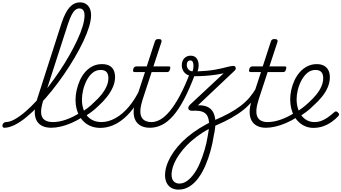

<svg xmlns="http://www.w3.org/2000/svg" viewBox="-183 -1059 2875 1617"><path d="M-147 17Q-157 17 -160.5 9.5Q-164 2 -162 -7Q-160 -16 -152 -23.5Q-144 -31 -133 -31Q-101 -31 -59.5 -54Q-18 -77 29.5 -117.5Q77 -158 126 -211.5Q175 -265 224 -328.5Q273 -392 318 -459Q363 -526 401 -593Q439 -660 468 -722Q497 -784 513 -837.5Q529 -891 529 -930Q529 -941 537 -947Q545 -953 556.5 -953Q568 -953 576 -947Q584 -941 584 -930Q584 -889 567 -833Q550 -777 519 -711.5Q488 -646 446.5 -575Q405 -504 356.5 -433.5Q308 -363 255 -297Q202 -231 147.5 -174Q93 -117 40.5 -73.5Q-12 -30 -60 -6.5Q-108 17 -147 17ZM248 17Q189 17 153.5 -10Q118 -37 111 -90.5Q104 -144 130 -225L337 -869Q367 -958 404 -998.5Q441 -1039 491 -1039Q520 -1039 541 -1025.5Q562 -1012 573 -988Q584 -964 584 -930Q584 -918 576 -911.5Q568 -905 556.5 -905Q545 -905 537 -911.5Q529 -918 529 -930Q529 -949 524 -962Q519 -975 509 -981.5Q499 -988 484 -988Q467 -988 450.5 -974.5Q434 -961 419.5 -932.5Q405 -904 389 -856L180 -209Q160 -144 163.5 -105.5Q167 -67 192.5 -49Q218 -31 262 -31Q273 -31 277.5 -23.5Q282 -16 279.5 -7Q277 2 269 9.5Q261 17 248 17Z M248 17Q236 17 231.5 9.5Q227 2 230 -7Q233 -16 242 -23.5Q251 -31 263 -31Q314 -31 373 -51.5Q432 -72 491 -110Q499 -115 505.5 -111.5Q512 -108 516.5 -100.5Q521 -93 520 -84.5Q519 -76 510 -72Q463 -42 416 -22Q369 -2 326.5 7.5Q284 17 248 17Z M488 -106Q522 -124 554 -148.5Q586 -173 612 -200Q647 -231 673 -264Q699 -297 714.5 -332Q730 -367 730 -402Q730 -435 714 -452.5Q698 -470 665 -470Q654 -470 649.5 -477Q645 -484 646.5 -494Q648 -504 655.5 -511.5Q663 -519 676 -519Q715 -519 739.5 -505Q764 -491 775 -466.5Q786 -442 786 -410Q786 -367 767.5 -325Q749 -283 718 -243.5Q687 -204 645 -166Q616 -137 580.5 -111.5Q545 -86 508 -65Z M662 18Q624 18 591.5 7Q559 -4 533.5 -25Q508 -46 490 -75.5Q472 -105 462.5 -141.5Q453 -178 453 -219Q453 -258 462.5 -300Q472 -342 489.5 -381.5Q507 -421 534 -452Q561 -483 596.5 -501Q632 -519 676 -519Q686 -519 690 -511.5Q694 -504 691.5 -494Q689 -484 682 -477Q675 -470 665 -470Q626 -470 596.5 -445.5Q567 -421 547 -382Q527 -343 517 -300Q507 -257 507 -221Q507 -179 518 -144Q529 -109 550.5 -83.5Q572 -58 602.5 -44.5Q633 -31 671 -31Q730 -31 789.5 -64Q849 -97 903 -161Q957 -225 999 -316Q1004 -324 1012.5 -324Q1021 -324 1027.5 -318Q1034 -312 1028 -300Q995 -224 953 -164.5Q911 -105 863.5 -64Q816 -23 765 -2.5Q714 18 662 18Z M1079 17Q1036 17 1005 1Q974 -15 958 -45Q942 -75 942.5 -118.5Q943 -162 961 -217L1038 -452H952Q941 -452 938.5 -458.5Q936 -465 939 -477Q943 -489 949.5 -494.5Q956 -500 966 -500H1053L1121 -709Q1125 -721 1131.5 -725.5Q1138 -730 1152 -730Q1169 -730 1174.5 -724Q1180 -718 1177 -706L1109 -500H1237Q1248 -500 1250.5 -494Q1253 -488 1249 -476Q1246 -463 1240 -457.5Q1234 -452 1223 -452H1094L1018 -220Q1002 -170 999.5 -133.5Q997 -97 1008 -74.5Q1019 -52 1041 -41.5Q1063 -31 1093 -31Q1103 -31 1107 -23.5Q1111 -16 1110 -7Q1109 2 1101 9.5Q1093 17 1079 17Z M1079 17Q1067 17 1063 9.5Q1059 2 1061.5 -7Q1064 -16 1073 -23.5Q1082 -31 1094 -31Q1130 -31 1168.5 -53Q1207 -75 1248 -124.5Q1289 -174 1332 -254Q1375 -334 1420 -452Q1422 -457 1429.5 -458.5Q1437 -460 1445.5 -457.5Q1454 -455 1458.5 -449.5Q1463 -444 1460 -435Q1413 -310 1367.5 -223.5Q1322 -137 1275.5 -84Q1229 -31 1180.5 -7Q1132 17 1079 17Z M1321 538Q1285 538 1259.5 523Q1234 508 1220.5 480.5Q1207 453 1207 418Q1207 403 1215.5 395.5Q1224 388 1235 388Q1246 388 1254 394Q1262 400 1262 412Q1262 449 1280 468Q1298 487 1327 487Q1362 487 1393.5 464Q1425 441 1452.5 402Q1480 363 1501.5 312Q1523 261 1540 203.5Q1557 146 1566 89Q1575 43 1577 9Q1579 -25 1574.5 -49.5Q1570 -74 1559 -90Q1548 -106 1530.5 -114.5Q1513 -123 1489 -125.5Q1465 -128 1434 -126Q1419 -126 1410.5 -133Q1402 -140 1403 -152Q1404 -164 1417 -177L1701 -442Q1671 -435 1633 -429.5Q1595 -424 1548.5 -420.5Q1502 -417 1450 -417Q1418 -417 1394.5 -429.5Q1371 -442 1359.5 -463.5Q1348 -485 1348 -508Q1348 -546 1369 -568Q1390 -590 1422 -590Q1454 -590 1470.5 -570.5Q1487 -551 1489.5 -521Q1492 -491 1481 -458Q1567 -461 1627 -472Q1687 -483 1725 -493.5Q1763 -504 1783 -504Q1797 -504 1801.5 -490.5Q1806 -477 1793 -464L1484 -172Q1533 -174 1565.5 -158.5Q1598 -143 1614 -110.5Q1630 -78 1631 -30Q1632 18 1618 80Q1608 146 1590 211.5Q1572 277 1546.5 336Q1521 395 1487.5 440.5Q1454 486 1412 512Q1370 538 1321 538ZM1439 -458Q1446 -480 1446.5 -501.5Q1447 -523 1441 -536.5Q1435 -550 1419 -550Q1406 -550 1398 -540Q1390 -530 1390 -512Q1390 -491 1403 -475.5Q1416 -460 1439 -458Z M1262 412Q1262 424 1254 431.5Q1246 439 1235 440Q1224 441 1215.5 435Q1207 429 1207 417Q1207 380 1219 340.5Q1231 301 1254.5 259.5Q1278 218 1313 176.5Q1348 135 1394 96Q1440 57 1496.5 21.5Q1553 -14 1620 -45Q1691 -75 1746 -105Q1801 -135 1842.5 -166.5Q1884 -198 1916 -235Q1948 -272 1975 -318Q1983 -330 1992 -330Q2001 -330 2005 -322Q2009 -314 2002 -303Q1977 -252 1944.5 -211Q1912 -170 1868 -134.5Q1824 -99 1766.5 -66.5Q1709 -34 1632 -1Q1572 26 1522 58.5Q1472 91 1430.5 127Q1389 163 1358 200.5Q1327 238 1305.5 274.5Q1284 311 1273 346.5Q1262 382 1262 412Z M2056 17Q2013 17 1982 1Q1951 -15 1935 -45Q1919 -75 1919.5 -118.5Q1920 -162 1938 -217L2015 -452H1929Q1918 -452 1915.5 -458.5Q1913 -465 1916 -477Q1920 -489 1926.5 -494.5Q1933 -500 1943 -500H2030L2098 -709Q2102 -721 2108.5 -725.5Q2115 -730 2129 -730Q2146 -730 2151.5 -724Q2157 -718 2154 -706L2086 -500H2214Q2225 -500 2227.5 -494Q2230 -488 2226 -476Q2223 -463 2217 -457.5Q2211 -452 2200 -452H2071L1995 -220Q1979 -170 1976.5 -133.5Q1974 -97 1985 -74.5Q1996 -52 2018 -41.5Q2040 -31 2070 -31Q2080 -31 2084 -23.5Q2088 -16 2087 -7Q2086 2 2078 9.5Q2070 17 2056 17Z M2056 17Q2044 17 2039.5 9.5Q2035 2 2038 -7Q2041 -16 2050 -23.5Q2059 -31 2071 -31Q2122 -31 2181 -51.5Q2240 -72 2299 -110Q2307 -115 2313.5 -111.5Q2320 -108 2324.5 -100.5Q2329 -93 2328 -84.5Q2327 -76 2318 -72Q2271 -42 2224 -22Q2177 -2 2134.5 7.5Q2092 17 2056 17Z M2302 -109Q2336 -129 2366.5 -152.5Q2397 -176 2422 -200Q2456 -231 2482.5 -264Q2509 -297 2524 -332Q2539 -367 2539 -402Q2539 -435 2523 -452.5Q2507 -470 2474 -470Q2435 -470 2405.5 -445Q2376 -420 2355.5 -381.5Q2335 -343 2325 -301Q2315 -259 2315 -224Q2315 -180 2326.5 -144.5Q2338 -109 2358 -83.5Q2378 -58 2405.5 -44.5Q2433 -31 2464 -31Q2496 -31 2524 -41.5Q2552 -52 2578.5 -71Q2605 -90 2631 -113Q2641 -122 2648.5 -120.5Q2656 -119 2663 -112Q2670 -106 2672 -97.5Q2674 -89 2665 -80Q2642 -55 2609.5 -32Q2577 -9 2538.5 4.5Q2500 18 2456 18Q2423 18 2393 6.5Q2363 -5 2338.5 -26.5Q2314 -48 2296.5 -78Q2279 -108 2270 -144.5Q2261 -181 2261 -222Q2261 -261 2270 -302Q2279 -343 2297 -382Q2315 -421 2342 -451.5Q2369 -482 2405 -500.5Q2441 -519 2485 -519Q2522 -519 2546.5 -505Q2571 -491 2583 -466.5Q2595 -442 2595 -410Q2595 -366 2577.5 -324.5Q2560 -283 2528.5 -244Q2497 -205 2456 -169Q2428 -140 2394 -115Q2360 -90 2324 -69Z"/></svg>

Font: Playwrite CO ExtraLight
Style: Regular
Weight: 250
Version: Version 1.002